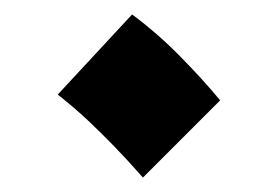

<svg xmlns="http://www.w3.org/2000/svg" viewBox="-20 -435 385 266"><path d="M178 -189Q156 -214 138 -232.5Q120 -251 102 -268Q84 -285 60 -304L163 -415Q198 -389 229.5 -357Q261 -325 285 -296Z"/></svg>

Font: Farlight84_Sys_V01
Style: Bold
Weight: 700
Designer: Monotype Design Team, Nadine Chahine and Nizar Qandah
Foundry: Monotype Imaging Inc.
Version: Version 2.004;October 31, 2024;FontCreator 14.0.0.2814 64-bi